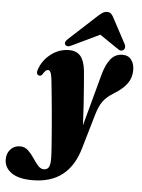

<svg xmlns="http://www.w3.org/2000/svg" viewBox="-176 -726 756 1020"><g transform="rotate(5 202.0 -215.5)"><path d="M351.5 -338Q366.5 -396 391.5 -427Q416.5 -458 455 -458Q486 -458 502.2 -436.5Q518.5 -415 518.5 -381.5Q518.5 -340 495.5 -308.8Q472.5 -277.5 425.5 -249Q390 -227.5 370.5 -201.2Q351 -175 337 -126L284.5 53.5Q230 247.5 36 247.5Q-39 247.5 -77 220.2Q-115 193 -115 149.5Q-115 117 -95.2 95.5Q-75.5 74 -44.5 74Q-19.5 74 -1.8 90.8Q16 107.5 30.5 129.5Q45 151.5 59.2 168Q73.5 184.5 91.5 184.5Q108 184.5 116.5 171.8Q125 159 125 123Q125 107 122.2 66.8Q119.5 26.5 115.2 -26Q111 -78.5 106 -132.2Q101 -186 96.5 -230.5Q92 -275 89.5 -298Q86 -324 80.5 -333.5Q75 -343 67.5 -343Q55 -343 39.5 -316.5Q30.5 -305 19 -310.5Q2.5 -319 17.5 -352Q36.5 -397.5 78.2 -427.8Q120 -458 170.5 -458Q209.5 -458 230.8 -433.8Q252 -409.5 258 -356.5Q260.5 -327.5 264.5 -279.8Q268.5 -232 272 -176Q275.5 -120 278 -66.5ZM182 -484Q157.5 -471 147.5 -484.5Q138 -497.5 158.5 -516L304 -650Q317.5 -662.5 328.8 -670Q340 -677.5 353.5 -677.5Q367.5 -677.5 375 -670.2Q382.5 -663 389 -650L462 -513.5Q466 -505 464.5 -496.2Q463 -487.5 458.5 -484.5Q443.5 -473 427.5 -486.5L328 -554Z"/></g></svg>

Font: Fraunces 144pt Soft Black
Style: Italic
Weight: 900
Italic angle: -16°
Version: Version 1.000;[b76b70a41]